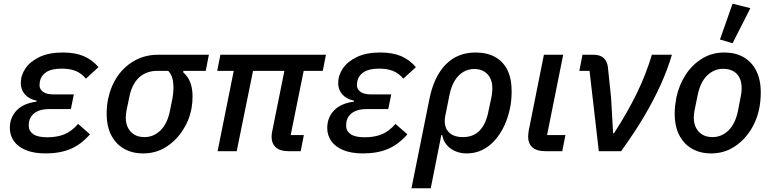

<svg xmlns="http://www.w3.org/2000/svg" viewBox="-20 -815 4163 1035"><path d="M401 -147 465 -91Q416 -35 359 -11.5Q302 12 226 12Q162 12 119 -6Q76 -24 54.5 -55Q33 -86 33 -125Q33 -181 69.5 -219.5Q106 -258 177 -267L178 -272Q136 -281 114 -306.5Q92 -332 92 -367Q92 -409 117.5 -446.5Q143 -484 193.5 -508Q244 -532 319 -532Q385 -532 431 -512.5Q477 -493 511 -453L443 -391Q420 -419 389 -432Q358 -445 313 -445Q258 -445 230 -426.5Q202 -408 196 -380Q195 -374 194 -368.5Q193 -363 193 -356Q193 -334 212 -320Q231 -306 271 -306H378L362 -227H244Q199 -227 171.5 -209.5Q144 -192 137 -161Q136 -156 135.5 -150.5Q135 -145 135 -136Q135 -109 159 -92Q183 -75 235 -75Q287 -75 326 -90.5Q365 -106 401 -147Z M1089 -433H969L967 -426Q993 -403 1005.5 -371Q1018 -339 1018 -295Q1018 -278 1016.5 -261.5Q1015 -245 1012 -228Q999 -163 962.5 -108.5Q926 -54 872.5 -21Q819 12 751 12Q693 12 649 -13Q605 -38 580 -85.5Q555 -133 555 -203Q555 -224 557 -244Q559 -264 563 -283Q578 -353 615 -406Q652 -459 708 -489.5Q764 -520 833 -520H1106ZM887 -433H828Q769 -433 730.5 -398Q692 -363 678 -296L662 -220Q661 -212 659.5 -201.5Q658 -191 658 -181Q658 -149 670 -126Q682 -103 704 -89.5Q726 -76 759 -76Q808 -76 845 -112Q882 -148 896 -217L910 -287Q912 -301 913.5 -313.5Q915 -326 915 -339Q915 -372 909 -393.5Q903 -415 887 -433Z M1601 0H1535Q1490 0 1467 -20.5Q1444 -41 1444 -78Q1444 -85 1445 -93.5Q1446 -102 1448 -110L1513 -433H1344L1256 0H1153L1240 -433H1151L1168 -520H1737L1720 -433H1617L1547 -87H1618Z M2112 -147 2176 -91Q2127 -35 2070 -11.5Q2013 12 1937 12Q1873 12 1830 -6Q1787 -24 1765.5 -55Q1744 -86 1744 -125Q1744 -181 1780.5 -219.5Q1817 -258 1888 -267L1889 -272Q1847 -281 1825 -306.5Q1803 -332 1803 -367Q1803 -409 1828.5 -446.5Q1854 -484 1904.5 -508Q1955 -532 2030 -532Q2096 -532 2142 -512.5Q2188 -493 2222 -453L2154 -391Q2131 -419 2100 -432Q2069 -445 2024 -445Q1969 -445 1941 -426.5Q1913 -408 1907 -380Q1906 -374 1905 -368.5Q1904 -363 1904 -356Q1904 -334 1923 -320Q1942 -306 1982 -306H2089L2073 -227H1955Q1910 -227 1882.5 -209.5Q1855 -192 1848 -161Q1847 -156 1846.5 -150.5Q1846 -145 1846 -136Q1846 -109 1870 -92Q1894 -75 1946 -75Q1998 -75 2037 -90.5Q2076 -106 2112 -147Z M2198 200 2295 -282Q2319 -402 2382.5 -467Q2446 -532 2544 -532Q2605 -532 2648.5 -508Q2692 -484 2715 -438Q2738 -392 2738 -323Q2738 -300 2736 -276.5Q2734 -253 2729 -231Q2719 -182 2699 -138.5Q2679 -95 2649.5 -61Q2620 -27 2581.5 -7.5Q2543 12 2496 12Q2446 12 2409 -14.5Q2372 -41 2364 -87H2359L2302 200ZM2476 -76Q2532 -76 2566 -111.5Q2600 -147 2613 -215L2630 -295Q2631 -304 2632.5 -315Q2634 -326 2634 -341Q2634 -371 2622.5 -394Q2611 -417 2589.5 -430Q2568 -443 2536 -443Q2505 -443 2478 -427.5Q2451 -412 2431.5 -380.5Q2412 -349 2403 -303L2380 -189Q2374 -159 2381.5 -133Q2389 -107 2412.5 -91.5Q2436 -76 2476 -76Z M3028 -87 3011 0H2920Q2873 0 2850 -20.5Q2827 -41 2827 -78Q2827 -85 2828 -93.5Q2829 -102 2830 -110L2912 -520H3016L2929 -87Z M3328 0H3208L3158 -433H3103L3120 -520H3178Q3214 -520 3233.5 -503Q3253 -486 3257 -453L3274 -289L3285 -97H3290Q3362 -208 3412.5 -311.5Q3463 -415 3494 -520H3602Q3580 -444 3543 -361.5Q3506 -279 3453 -189Q3400 -99 3328 0Z M3813 12Q3755 12 3711 -13Q3667 -38 3642 -85.5Q3617 -133 3617 -203Q3617 -225 3619.5 -246.5Q3622 -268 3626 -289Q3641 -359 3677 -413.5Q3713 -468 3766 -500Q3819 -532 3885 -532Q3944 -532 3988 -507Q4032 -482 4056.5 -434Q4081 -386 4081 -317Q4081 -295 4079 -273.5Q4077 -252 4073 -231Q4059 -162 4022 -107Q3985 -52 3932 -20Q3879 12 3813 12ZM3821 -76Q3870 -76 3907 -112Q3944 -148 3958 -217L3974 -300Q3976 -309 3977 -319Q3978 -329 3978 -339Q3978 -371 3967 -394.5Q3956 -418 3933.5 -431Q3911 -444 3878 -444Q3829 -444 3792 -408Q3755 -372 3741 -303L3724 -220Q3723 -212 3721.5 -201.5Q3720 -191 3720 -181Q3720 -149 3732 -126Q3744 -103 3766 -89.5Q3788 -76 3821 -76ZM4025 -771 3929 -582 3861 -602 3929 -795Z"/></svg>

Font: IBM Plex Sans Medium
Style: Italic
Weight: 500
Italic angle: -11.31°
Designer: Mike Abbink, Paul van der Laan, Pieter van Rosmalen
Foundry: Bold Monday
Version: Version 3.201